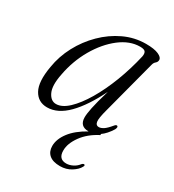

<svg xmlns="http://www.w3.org/2000/svg" viewBox="-158 -529 742 819"><g transform="rotate(30 213.5 -120.0)"><path d="M316 -109Q303 -61.5 305.8 -45.5Q308.5 -29.5 322.5 -29.5Q333 -29.5 345.5 -37.5Q358 -45.5 376.5 -68Q383 -76 388.5 -74Q395.5 -71 388.5 -56.5Q369 -25 345.5 -8.5L347 -4Q297 21.5 269.5 59.5Q242 97.5 242 131.5Q241.5 174.5 280 174.5Q295.5 174.5 311.5 166.5Q327.5 158.5 338 144.5Q344 138 349 139Q355.5 140.5 350 150Q341 167.5 317 182.5Q293 197.5 262.5 197.5Q227.5 197.5 209.5 182Q191.5 166.5 191.5 139Q191.5 105.5 217.5 71Q243.5 36.5 295 8H293.5Q250 8 250 -36.5Q250 -52.5 256.5 -84.5Q263 -116.5 281.5 -179Q238 -90 189.8 -41Q141.5 8 89.5 8Q45 8 23.8 -30.5Q2.5 -69 16.5 -148.5Q25.5 -205 53 -256.8Q80.5 -308.5 121.8 -349.2Q163 -390 214 -414Q265 -438 321 -438Q361.5 -438 382.8 -428.5Q404 -419 403.5 -406Q403.5 -396.5 395.8 -390Q388 -383.5 385.5 -373ZM73 -143.5Q61 -84 75.2 -53.8Q89.5 -23.5 115.5 -23.5Q144.5 -23.5 176 -53.2Q207.5 -83 237.8 -134Q268 -185 292.8 -249.5Q317.5 -314 333.5 -383.5Q336.5 -399 331 -407Q325.5 -415 305 -415Q254.5 -415 206.2 -377.8Q158 -340.5 122.2 -278.8Q86.5 -217 73 -143.5Z"/></g></svg>

Font: Fraunces 144pt S050 Light
Style: Italic
Weight: 300
Italic angle: -16°
Version: Version 1.000; ttfautohint (v1.8.3)